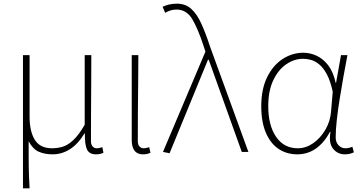

<svg xmlns="http://www.w3.org/2000/svg" viewBox="-20 -827 1970 1045"><path d="M105 198V-527H141V-192Q141 -112 169.5 -66Q198 -20 263 -20Q292 -20 320 -28Q348 -36 378 -63.5Q408 -91 441 -148V-527H477Q477 -448 476.5 -370.5Q476 -293 475.5 -215.5Q475 -138 475 -59Q475 -40 484 -30Q493 -20 506 -20Q514 -20 520.5 -21.5Q527 -23 537 -26L543 4Q536 8 526 10.5Q516 13 503 13Q466 13 453.5 -13.5Q441 -40 442 -101H440Q404 -42 360 -14.5Q316 13 267 13Q224 13 191.5 -1Q159 -15 136 -58Q136 -12 136 21.5Q136 55 136.5 82.5Q137 110 138 137Q139 164 141 198Z M758 13Q739 13 725.5 5Q712 -3 704.5 -20.5Q697 -38 697 -66V-527H733Q733 -448 732 -370.5Q731 -293 730.5 -215.5Q730 -138 730 -59Q730 -40 739 -30Q748 -20 761 -20Q769 -20 775.5 -21.5Q782 -23 792 -26L799 4Q792 8 782 10.5Q772 13 758 13Z M903 7 867 0 1098 -546 1089 -574Q1057 -672 1026 -723.5Q995 -775 940 -775Q921 -775 905.5 -769.5Q890 -764 879 -757L865 -790Q879 -797 898.5 -802Q918 -807 943 -807Q989 -807 1020 -779.5Q1051 -752 1075 -700Q1099 -648 1123 -574L1332 0H1296L1116 -502H1112Z M1598 13Q1541 13 1497 -16Q1453 -45 1427.5 -103.5Q1402 -162 1402 -249Q1402 -342 1434 -407Q1466 -472 1518.5 -506Q1571 -540 1631 -540Q1667 -540 1702.5 -524Q1738 -508 1766 -472Q1794 -436 1807 -376H1809L1836 -527H1871Q1860 -470 1849 -408.5Q1838 -347 1828.5 -287Q1819 -227 1813 -173.5Q1807 -120 1807 -79Q1807 -53 1822.5 -36.5Q1838 -20 1860 -20Q1870 -20 1880.5 -22.5Q1891 -25 1898 -28L1906 2Q1898 6 1886 9.5Q1874 13 1857 13Q1817 13 1792.5 -18Q1768 -49 1779 -109H1776Q1709 13 1598 13ZM1601 -20Q1645 -20 1684.5 -47.5Q1724 -75 1751 -121Q1778 -167 1782 -222L1791 -328Q1778 -387 1759 -422.5Q1740 -458 1717.5 -476.5Q1695 -495 1672.5 -501Q1650 -507 1630 -507Q1581 -507 1537.5 -477Q1494 -447 1467 -389.5Q1440 -332 1440 -249Q1440 -145 1482.5 -82.5Q1525 -20 1601 -20Z"/></svg>

Font: Shanggu Sans SC VF
Style: Regular
Weight: 250
Designer: GuiWonder
Version: Version 1.021